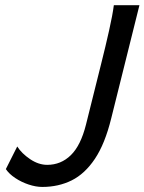

<svg xmlns="http://www.w3.org/2000/svg" viewBox="-20 -719 565 751"><path d="M425.3 -698.7H525.4L415 -255.9Q390.6 -156.7 351.3 -97.9Q312 -39.1 260.3 -13.4Q208.5 12.2 145.5 12.2Q120.1 12.2 91.8 2.7Q63.5 -6.8 39.6 -22.7Q15.6 -38.6 2.9 -57.6L47.4 -146Q64.9 -118.7 97.9 -96.4Q130.9 -74.2 164.6 -74.2Q218.3 -74.2 257.1 -112.1Q295.9 -149.9 316.4 -231.9L375.5 -468.8Q393.1 -538.6 406.7 -599.6Q420.4 -660.6 425.3 -698.7Z"/></svg>

Font: Andika
Style: Italic
Weight: 400
Italic angle: -14°
Designer: Victor Gaultney, Annie Olsen, Julie Remington, Don Collingsworth, Eric Hays, Becca Hirsbrunner
Foundry: SIL International
Version: Version 6.101